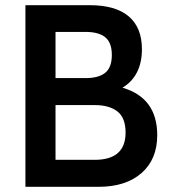

<svg xmlns="http://www.w3.org/2000/svg" viewBox="-20 -720 655 740"><path d="M586 -199Q586 -106 525.5 -53Q465 0 360 0H78V-700H326Q425 -700 476 -657Q527 -614 527 -530Q527 -479 508 -441.5Q489 -404 452 -382Q586 -343 586 -199ZM194 -419H310Q360 -419 385.5 -439.5Q411 -460 411 -508Q411 -556 385.5 -576.5Q360 -597 310 -597H194ZM464 -209Q464 -266 432.5 -290.5Q401 -315 345 -315H194V-104H345Q464 -104 464 -209Z"/></svg>

Font: Cabin SemiBold
Style: Regular
Weight: 600
Designer: Pablo Impallari
Foundry: Pablo Impallari. http://www.impallari.com Igino Marini. http://www.ikern.com
Version: Version 2.001